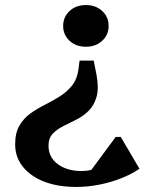

<svg xmlns="http://www.w3.org/2000/svg" viewBox="-20 -521 590 760"><path d="M351 -281 362 -225Q372 -171 362 -137Q352 -103 330.5 -82Q309 -61 282 -47.5Q255 -34 230 -21.5Q205 -9 188.5 8.5Q172 26 172 56Q172 101 208.5 128.5Q245 156 303 156Q383 156 425 85V182H319L438 21H458L532 147Q500 169 459 185Q418 201 372.5 210Q327 219 282 219Q209 219 155 198Q101 177 70.5 139Q40 101 40 50Q40 5 57 -24Q74 -53 100.5 -72Q127 -91 158 -106.5Q189 -122 217.5 -140Q246 -158 266 -183.5Q286 -209 291 -250L295 -281ZM320 -501Q359 -501 384.5 -477.5Q410 -454 410 -418Q410 -383 384.5 -359.5Q359 -336 320 -336Q281 -336 255.5 -359.5Q230 -383 230 -418Q230 -454 255.5 -477.5Q281 -501 320 -501Z"/></svg>

Font: Platypi Light Medium
Style: Regular
Weight: 500
Version: Version 1.200